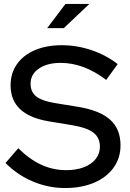

<svg xmlns="http://www.w3.org/2000/svg" viewBox="-20 -937 653 967"><path d="M307.5 10Q223.9 10 145.9 -22.8Q67.8 -55.5 7.8 -116.2L72 -190.4Q129 -134.1 188.3 -107.1Q247.5 -80 313.5 -80Q364.1 -80 402.3 -94.7Q440.5 -109.4 461.9 -136.2Q483.2 -163 483.2 -197.4Q483.2 -244 450.3 -269.2Q417.3 -294.3 341.1 -306.9L224.5 -326.1Q128.2 -342.5 80.8 -387.6Q33.3 -432.6 33.3 -507.5Q33.3 -568.5 65.4 -613.9Q97.4 -659.4 155.6 -684.4Q213.7 -709.3 291.4 -709.3Q366.6 -709.3 440.3 -684.6Q514 -659.8 572.7 -614.2L514.9 -534.5Q401.9 -620.3 285.8 -620.3Q217.6 -620.3 175.8 -591.6Q134 -562.9 134 -515.6Q134 -473.4 163 -450.9Q192 -428.4 258.6 -417.6L371.9 -399.2Q482.7 -381.1 534.9 -334Q587 -286.9 587 -205.2Q587 -141.2 552.1 -92.6Q517.3 -43.9 454.3 -16.9Q391.2 10 307.5 10ZM217.6 -795.4 309.8 -917.3H430.2L301.4 -795.4Z"/></svg>

Font: Red Hat Display VF
Style: Regular
Weight: 300
Designer: Pentagram, MCKL
Foundry: Pentagram, MCKL
Version: Version 1.023